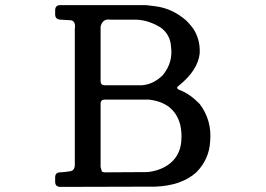

<svg xmlns="http://www.w3.org/2000/svg" viewBox="-20 -699 1040 752"><path d="M196 -658Q196 -679 216 -679H552L592 -674Q656 -665 709 -619Q734 -594 744 -575Q765 -535 762 -488Q754 -423 681 -364Q665 -353 685 -346Q724 -331 762 -292Q811 -227 803 -144Q799 -75 749 -24Q691 28 589 32L217 33Q196 33 196 13V-4Q196 -24 216 -24Q235 -25 253 -28Q272 -30 273 -52V-585Q278 -621 252 -620L217 -622Q196 -623 196 -643ZM412 -622Q382 -627 374 -595V-382Q374 -365 390 -365H535Q580 -368 617 -404Q658 -453 650 -515Q647 -565 608 -592Q562 -620 514 -622ZM686 -210Q663 -298 562 -309H391Q374 -309 374 -293V-45Q378 -29 379 -27L388 -24Q473 -24 558 -25Q604 -30 638 -53Q685 -86 690 -145Q693 -179 686 -210Z"/></svg>

Font: cwTeXKai
Style: Medium
Weight: 500
Version: Version 1.17